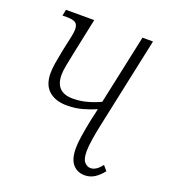

<svg xmlns="http://www.w3.org/2000/svg" viewBox="-107 -614 618 703"><g transform="rotate(20 202.0 -263.0)"><path d="M153 -208Q109 -208 83 -230.5Q57 -253 57 -299Q57 -316 60.5 -338Q64 -360 70 -390Q80 -434 83.5 -452.5Q87 -471 87 -479Q87 -499 76.5 -505.5Q66 -512 43 -512H26L31 -536H141L113 -403Q106 -368 101.5 -346Q97 -324 97 -307Q97 -239 165 -239Q194 -239 221 -246.5Q248 -254 271 -265L329 -536H370L295 -184Q288 -152 283.5 -123Q279 -94 279 -75Q279 -45 289.5 -33.5Q300 -22 313 -22Q335 -22 356 -50L372 -31Q357 -12 340 -1Q323 10 302 10Q273 10 255.5 -10Q238 -30 238 -73Q238 -93 242.5 -121.5Q247 -150 254 -185L265 -234Q240 -223 212.5 -215.5Q185 -208 153 -208Z"/></g></svg>

Font: Noto Serif ExtraCondensed ExtraLight
Style: Italic
Weight: 200
Width: 2
Italic angle: -12°
Designer: Monotype Design Team
Foundry: Monotype Imaging Inc.
Version: Version 2.014; ttfautohint (v1.8.4.7-5d5b)